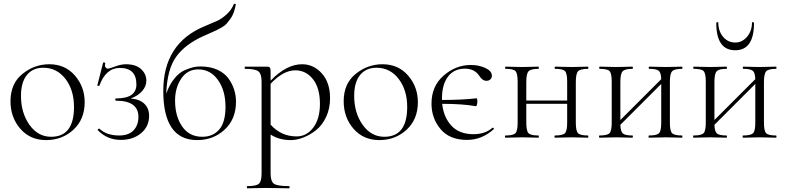

<svg xmlns="http://www.w3.org/2000/svg" viewBox="-20 -748 4267 1043"><path d="M230 13Q144 13 90.5 -48.5Q37 -110 37 -198Q37 -294 102 -346.5Q167 -399 248 -399Q334 -399 387 -337.5Q440 -276 440 -193Q440 -100 379 -43.5Q318 13 230 13ZM258 -5Q382 -5 382 -167Q382 -259 335.5 -319.5Q289 -380 215 -380Q158 -380 126 -340.5Q94 -301 94 -227Q94 -135 140 -70Q186 -5 258 -5Z M690 -213Q739 -209 764.5 -184Q790 -159 790 -119Q790 -61 746.5 -24.5Q703 12 636 12Q563 12 512 -40Q509 -44 515 -48Q519 -51 521 -48Q560 -12 627 -12Q679 -12 705.5 -40Q732 -68 732 -113Q732 -201 610 -201Q607 -201 606 -207Q605 -213 610 -213Q670 -214 695.5 -233.5Q721 -253 721 -289Q721 -379 631 -379Q555 -379 520 -283Q519 -280 511 -282Q508 -283 509 -285L540 -407Q540 -409 543.5 -409Q547 -409 549.5 -407.5Q552 -406 552 -405Q548 -389 553.5 -382Q559 -375 567 -375Q573 -375 605.5 -387Q638 -399 664 -399Q718 -399 746.5 -372.5Q775 -346 775 -310Q775 -279 752 -253Q729 -227 690 -213Z M1069 -387Q1121 -387 1160 -369.5Q1199 -352 1220.5 -322.5Q1242 -293 1252 -261Q1262 -229 1262 -195Q1262 -101 1200.5 -44Q1139 13 1051 13Q867 13 867 -254Q867 -511 1088 -604Q1141 -626 1162.5 -636Q1184 -646 1210.5 -669.5Q1237 -693 1250 -725Q1251 -727 1254 -727.5Q1257 -728 1259 -726.5Q1261 -725 1261 -723Q1256 -698 1249 -678.5Q1242 -659 1230.5 -644Q1219 -629 1210.5 -619Q1202 -609 1183.5 -598.5Q1165 -588 1155.5 -583.5Q1146 -579 1121 -568Q1096 -557 1085 -552Q985 -507 936.5 -439Q888 -371 883 -239Q900 -288 927 -321Q954 -354 983 -366.5Q1012 -379 1031 -383Q1050 -387 1069 -387ZM1079 -5Q1137 -5 1171 -44.5Q1205 -84 1205 -168Q1205 -256 1164 -313.5Q1123 -371 1057 -371Q998 -371 964.5 -321Q931 -271 931 -202Q931 -117 969.5 -61Q1008 -5 1079 -5Z M1621 -399Q1684 -399 1728.5 -349Q1773 -299 1773 -215Q1773 -158 1751.5 -112.5Q1730 -67 1697 -41Q1664 -15 1628 -1Q1592 13 1559 13Q1496 13 1450 -17V194Q1450 237 1468 250Q1486 263 1550 263Q1553 263 1553 269Q1553 275 1550 275Q1534 275 1492 274Q1450 273 1425 273Q1405 273 1370 274Q1335 275 1324 275Q1321 275 1321 269Q1321 263 1324 263Q1372 263 1386.5 250Q1401 237 1401 194V-305Q1401 -347 1383.5 -360.5Q1366 -374 1312 -374Q1309 -374 1309 -380Q1309 -386 1312 -386H1431Q1442 -386 1446 -380.5Q1450 -375 1450 -359V-310Q1536 -399 1621 -399ZM1591 -7Q1646 -7 1682 -55Q1718 -103 1718 -184Q1718 -270 1680 -318Q1642 -366 1584 -366Q1519 -366 1450 -293V-71Q1507 -7 1591 -7Z M2040 13Q1954 13 1900.5 -48.5Q1847 -110 1847 -198Q1847 -294 1912 -346.5Q1977 -399 2058 -399Q2144 -399 2197 -337.5Q2250 -276 2250 -193Q2250 -100 2189 -43.5Q2128 13 2040 13ZM2068 -5Q2192 -5 2192 -167Q2192 -259 2145.5 -319.5Q2099 -380 2025 -380Q1968 -380 1936 -340.5Q1904 -301 1904 -227Q1904 -135 1950 -70Q1996 -5 2068 -5Z M2655 -54Q2657 -55 2659.5 -53.5Q2662 -52 2663 -50Q2664 -48 2662 -46Q2597 12 2517 12Q2422 12 2373 -47Q2324 -106 2324 -185Q2324 -280 2390 -337.5Q2456 -395 2538 -395Q2581 -395 2616 -379Q2651 -363 2652 -338Q2653 -326 2644.5 -317.5Q2636 -309 2623 -309Q2600 -309 2583 -337Q2557 -375 2506 -375Q2446 -375 2413.5 -331.5Q2381 -288 2381 -214V-205Q2491 -205 2568 -214Q2572 -214 2573 -203Q2574 -192 2571.5 -181.5Q2569 -171 2565 -171Q2493 -184 2382 -184Q2390 -111 2432.5 -65Q2475 -19 2552 -19Q2616 -19 2655 -54Z M3174 -12Q3176 -12 3176 -6Q3176 0 3174 0Q3162 0 3132 -1Q3102 -2 3086 -2Q3068 -2 3037 -1Q3006 0 2995 0Q2992 0 2992 -6Q2992 -12 2995 -12Q3037 -12 3049 -24.5Q3061 -37 3061 -81V-184H2839V-81Q2839 -37 2851 -24.5Q2863 -12 2905 -12Q2907 -12 2907 -6Q2907 0 2905 0Q2893 0 2863 -1Q2833 -2 2817 -2Q2800 -2 2768.5 -1Q2737 0 2726 0Q2723 0 2723 -6Q2723 -12 2726 -12Q2768 -12 2780 -24.5Q2792 -37 2792 -81V-305Q2792 -349 2780.5 -361.5Q2769 -374 2727 -374Q2724 -374 2724 -380Q2724 -386 2727 -386Q2738 -386 2768.5 -385Q2799 -384 2817 -384Q2833 -384 2863.5 -385Q2894 -386 2905 -386Q2907 -386 2907 -380Q2907 -374 2905 -374Q2863 -374 2851 -360.5Q2839 -347 2839 -303V-202H3061V-305Q3061 -349 3049.5 -361.5Q3038 -374 2996 -374Q2993 -374 2993 -380Q2993 -386 2996 -386Q3007 -386 3037.5 -385Q3068 -384 3086 -384Q3102 -384 3132.5 -385Q3163 -386 3174 -386Q3176 -386 3176 -380Q3176 -374 3174 -374Q3132 -374 3120 -360.5Q3108 -347 3108 -303V-81Q3108 -37 3120 -24.5Q3132 -12 3174 -12Z M3685 -12Q3687 -12 3687 -6Q3687 0 3685 0Q3673 0 3643 -1Q3613 -2 3597 -2Q3579 -2 3548 -1Q3517 0 3506 0Q3503 0 3503 -6Q3503 -12 3506 -12Q3548 -12 3560 -24.5Q3572 -37 3572 -81V-292L3350 -70Q3351 -34 3363.5 -23Q3376 -12 3416 -12Q3418 -12 3418 -6Q3418 0 3416 0Q3404 0 3374 -1Q3344 -2 3328 -2Q3311 -2 3279.5 -1Q3248 0 3237 0Q3234 0 3234 -6Q3234 -12 3237 -12Q3279 -12 3291 -24.5Q3303 -37 3303 -81V-305Q3303 -349 3291.5 -361.5Q3280 -374 3238 -374Q3235 -374 3235 -380Q3235 -386 3238 -386Q3249 -386 3279.5 -385Q3310 -384 3328 -384Q3344 -384 3374.5 -385Q3405 -386 3416 -386Q3418 -386 3418 -380Q3418 -374 3416 -374Q3374 -374 3362 -360.5Q3350 -347 3350 -303V-96L3572 -318Q3571 -353 3558.5 -363.5Q3546 -374 3507 -374Q3504 -374 3504 -380Q3504 -386 3507 -386Q3518 -386 3548.5 -385Q3579 -384 3597 -384Q3613 -384 3643.5 -385Q3674 -386 3685 -386Q3687 -386 3687 -380Q3687 -374 3685 -374Q3643 -374 3631 -360.5Q3619 -347 3619 -303V-81Q3619 -37 3631 -24.5Q3643 -12 3685 -12Z M3974 -475Q3871 -475 3871 -623Q3871 -625 3873.5 -626.5Q3876 -628 3879 -627.5Q3882 -627 3882 -626Q3882 -579 3908 -548Q3934 -517 3974 -517Q4012 -517 4038.5 -548.5Q4065 -580 4065 -626Q4065 -627 4067.5 -627.5Q4070 -628 4073 -626.5Q4076 -625 4076 -623Q4076 -475 3974 -475ZM4196 -12Q4198 -12 4198 -6Q4198 0 4196 0Q4184 0 4154 -1Q4124 -2 4108 -2Q4090 -2 4059 -1Q4028 0 4017 0Q4014 0 4014 -6Q4014 -12 4017 -12Q4059 -12 4071 -24.5Q4083 -37 4083 -81V-292L3861 -70Q3862 -34 3874.5 -23Q3887 -12 3927 -12Q3929 -12 3929 -6Q3929 0 3927 0Q3915 0 3885 -1Q3855 -2 3839 -2Q3822 -2 3790.5 -1Q3759 0 3748 0Q3745 0 3745 -6Q3745 -12 3748 -12Q3790 -12 3802 -24.5Q3814 -37 3814 -81V-305Q3814 -349 3802.5 -361.5Q3791 -374 3749 -374Q3746 -374 3746 -380Q3746 -386 3749 -386Q3760 -386 3790.5 -385Q3821 -384 3839 -384Q3855 -384 3885.5 -385Q3916 -386 3927 -386Q3929 -386 3929 -380Q3929 -374 3927 -374Q3885 -374 3873 -360.5Q3861 -347 3861 -303V-96L4083 -318Q4082 -353 4069.5 -363.5Q4057 -374 4018 -374Q4015 -374 4015 -380Q4015 -386 4018 -386Q4029 -386 4059.5 -385Q4090 -384 4108 -384Q4124 -384 4154.5 -385Q4185 -386 4196 -386Q4198 -386 4198 -380Q4198 -374 4196 -374Q4154 -374 4142 -360.5Q4130 -347 4130 -303V-81Q4130 -37 4142 -24.5Q4154 -12 4196 -12Z"/></svg>

Font: t
Style: Regular
Weight: 300
Designer: Christian Thalmann (Catharsis Fonts)
Version: Version 1.000;PS 002.000;hotconv 1.0.88;makeotf.lib2.5.64775